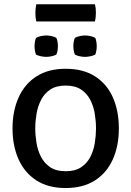

<svg xmlns="http://www.w3.org/2000/svg" viewBox="-20 -888 630 920"><path d="M40 -272.5Q40 -356.5 69.2 -421.2Q98.5 -486 155 -522.2Q211.5 -558.5 294.5 -558.5Q378.5 -558.5 435.2 -522.2Q492 -486 520.8 -421.5Q549.5 -357 549.5 -272.5Q549.5 -188 520.2 -123.5Q491 -59 434.2 -23Q377.5 13 294.5 13Q211 13 154.5 -23.5Q98 -60 69 -124.5Q40 -189 40 -272.5ZM149 -272.5Q149 -238.5 155 -202.5Q161 -166.5 176.8 -136Q192.5 -105.5 221 -86.5Q249.5 -67.5 295 -67.5Q340 -67.5 368.5 -86.5Q397 -105.5 412.8 -136Q428.5 -166.5 434.2 -202.5Q440 -238.5 440 -272.5Q440 -306.5 434.2 -342.5Q428.5 -378.5 412.8 -409.2Q397 -440 368.5 -459Q340 -478 295 -478Q249.5 -478 221 -459Q192.5 -440 176.8 -409.2Q161 -378.5 155 -342.5Q149 -306.5 149 -272.5ZM145.5 -666.5Q145.5 -676 147.2 -687.2Q149 -698.5 152.5 -706.5Q161.5 -712 175.5 -715Q189.5 -718 201.5 -718Q213.5 -718 227.5 -715Q241.5 -712 250 -706.5Q254 -698.5 255.8 -687.2Q257.5 -676 257.5 -666.5Q257.5 -657.5 255.8 -646.2Q254 -635 250 -626.5Q241.5 -621.5 227.5 -618.5Q213.5 -615.5 201.5 -615.5Q189.5 -615.5 175.5 -618.5Q161.5 -621.5 152.5 -626.5Q149 -635 147.2 -646.2Q145.5 -657.5 145.5 -666.5ZM331.5 -666.5Q331.5 -676 333.2 -687.2Q335 -698.5 339 -706.5Q347.5 -712 361.5 -715Q375.5 -718 387.5 -718Q399.5 -718 413.5 -715Q427.5 -712 436.5 -706.5Q440 -698.5 441.8 -687.2Q443.5 -676 443.5 -666.5Q443.5 -657.5 441.8 -646.2Q440 -635 436.5 -626.5Q427.5 -621.5 413.5 -618.5Q399.5 -615.5 387.5 -615.5Q375.5 -615.5 361.5 -618.5Q347.5 -621.5 339 -626.5Q335 -635 333.2 -646.2Q331.5 -657.5 331.5 -666.5ZM154 -785Q149.5 -803.5 149.5 -825.5Q149.5 -847.5 154 -867.5H435Q437.5 -857 438.5 -848.2Q439.5 -839.5 439.5 -826.5Q439.5 -804 435 -785Z"/></svg>

Font: Signika SC
Style: Regular
Weight: 400
Designer: Anna Giedryś
Foundry: Anna Giedryś
Version: Version 2.000; ttfautohint (v1.8.3) -l 8 -r 50 -G 200 -x 9 -